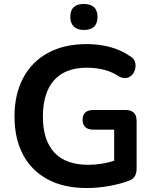

<svg xmlns="http://www.w3.org/2000/svg" viewBox="-20 -937 777 967"><path d="M402 -786Q369 -786 351.5 -803.5Q334 -821 334 -852Q334 -917 402 -917Q471 -917 471 -852Q471 -786 402 -786ZM417 10Q300 10 218.5 -34.5Q137 -79 95 -160Q53 -241 53 -350Q53 -462 96.5 -544Q140 -626 221.5 -670.5Q303 -715 418 -715Q474 -715 529 -701.5Q584 -688 632 -656Q656 -644 661 -621.5Q666 -599 657 -578Q648 -557 628 -547.5Q608 -538 581 -551Q547 -574 506 -585Q465 -596 418 -596Q308 -596 252 -532.5Q196 -469 196 -350Q196 -231 253.5 -169Q311 -107 424 -107Q488 -107 555 -127V-284H451Q396 -284 396 -334Q396 -383 451 -383H613Q668 -383 668 -328V-88Q668 -40 630 -27Q585 -10 528.5 0Q472 10 417 10Z"/></svg>

Font: Chiron GoRound TC SB
Style: Regular
Weight: 500
Designer: Ryoko NISHIZUKA 西塚涼子 (kana, bopomofo & ideographs); Paul D. Hunt (Latin, Greek & Cyrillic); Sandoll Communications 산돌커뮤니
Foundry: Adobe
Version: Version 1.000;hotconv 1.1.1;makeotfexe 2.6.0